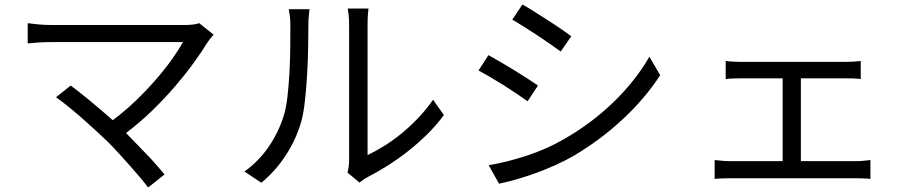

<svg xmlns="http://www.w3.org/2000/svg" viewBox="-20 -788 4040 853"><path d="M929 -634Q913 -616 904 -603Q877 -559 840 -508Q803 -457 757 -403.5Q711 -350 656.5 -297Q602 -244 540 -197Q562 -174 586 -149.5Q610 -125 633 -101Q656 -77 676 -54Q696 -31 711 -13L638 45Q624 26 603 1Q582 -24 557.5 -51.5Q533 -79 507.5 -107Q482 -135 458 -159Q435 -181 404 -209.5Q373 -238 341 -266Q309 -294 279 -318Q249 -342 229 -356L294 -408Q308 -398 329.5 -381Q351 -364 376 -343.5Q401 -323 428 -300Q455 -277 481 -254Q536 -295 584.5 -342Q633 -389 673 -435Q713 -481 743.5 -524Q774 -567 793 -601H205Q176 -601 147 -599Q118 -597 103 -595V-685Q124 -682 151.5 -679.5Q179 -677 205 -677H801Q843 -677 865 -685Z M1066 -26Q1129 -71 1173 -135Q1217 -199 1240 -272Q1251 -306 1257 -358Q1263 -410 1266 -466Q1269 -522 1269.5 -577Q1270 -632 1270 -674Q1270 -697 1268 -714Q1266 -731 1263 -747H1355Q1354 -738 1352 -718Q1350 -698 1350 -675Q1350 -633 1349 -575.5Q1348 -518 1344.5 -458Q1341 -398 1335 -342.5Q1329 -287 1319 -250Q1296 -169 1250 -98.5Q1204 -28 1141 24ZM1524 -21Q1527 -33 1529 -47.5Q1531 -62 1531 -77V-676Q1531 -705 1528.5 -724.5Q1526 -744 1525 -750H1617Q1616 -744 1614.5 -724.5Q1613 -705 1613 -676V-99Q1647 -115 1686.5 -139.5Q1726 -164 1764.5 -195.5Q1803 -227 1839 -265Q1875 -303 1904 -345L1952 -277Q1920 -233 1879 -192.5Q1838 -152 1793 -116.5Q1748 -81 1701 -51.5Q1654 -22 1611 0Q1600 6 1592.5 11.5Q1585 17 1577 23Z M2301 -768Q2323 -756 2353.5 -736.5Q2384 -717 2415.5 -697Q2447 -677 2474.5 -658Q2502 -639 2518 -627L2471 -559Q2453 -572 2425.5 -591.5Q2398 -611 2367.5 -631Q2337 -651 2307.5 -669.5Q2278 -688 2256 -701ZM2151 -54Q2234 -68 2322 -97Q2410 -126 2486 -170Q2611 -242 2707.5 -336Q2804 -430 2865 -536L2913 -454Q2847 -352 2748 -259.5Q2649 -167 2529 -96Q2491 -74 2447.5 -54.5Q2404 -35 2360 -19Q2316 -3 2274 9Q2232 21 2197 28ZM2150 -543Q2172 -531 2203 -513Q2234 -495 2265.5 -475.5Q2297 -456 2325 -438Q2353 -420 2370 -408L2324 -338Q2306 -351 2278 -370Q2250 -389 2219 -408.5Q2188 -428 2158 -445.5Q2128 -463 2106 -475Z M3780 -72Q3798 -72 3815 -73.5Q3832 -75 3847 -77V7Q3832 5 3812 4.5Q3792 4 3780 4H3227Q3210 4 3191.5 4.5Q3173 5 3155 7V-77Q3172 -75 3191 -73.5Q3210 -72 3227 -72H3457V-440H3273Q3261 -440 3240.5 -439.5Q3220 -439 3204 -437V-517Q3220 -515 3240.5 -514Q3261 -513 3273 -513H3733Q3752 -513 3770 -514Q3788 -515 3804 -517V-437Q3787 -439 3768.5 -439.5Q3750 -440 3733 -440H3538V-72Z"/></svg>

Font: SpoqaHanSansJP-Regular
Style: Regular
Weight: 400
Designer: [Source Han Sans]
Ryoko NISHIZUKA  (kana & ideographs); Paul D. Hunt (Latin, Greek & Cyrillic); Wenlong ZHANG  (bopomofo
Foundry: Spoqa (http://bi.spoqa.com)
Version: Version 1.002.20150607